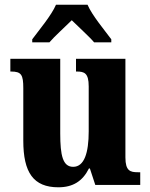

<svg xmlns="http://www.w3.org/2000/svg" viewBox="-20 -786 639 816"><path d="M117 -619V-606H190C211 -631 257 -672 285 -700C311 -674 363 -627 380 -606H453V-619C425 -657 371 -721 352 -766H218C199 -721 145 -657 117 -619ZM228 10C290 10 331 -16 358 -70H362L385 0H576V-54H566C534 -54 513 -59 513 -117V-536H303V-482H306C338 -482 357 -476 357 -419V-228C357 -136 338 -77 291 -77C247 -77 236 -125 236 -219V-536H24V-482H27C71 -482 79 -468 79 -411V-188C79 -53 122 10 228 10Z"/></svg>

Font: Noto Serif Myanmar Condensed ExtraBold
Style: Regular
Weight: 800
Width: 3
Designer: Ben Mitchell and the Monotype Design Team
Foundry: Monotype Imaging Inc.
Version: Version 2.106